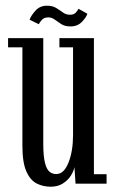

<svg xmlns="http://www.w3.org/2000/svg" viewBox="-20 -660 414 690"><path d="M162 11Q135 11 112 -0.5Q89 -12 74.8 -43.8Q60.5 -75.5 60.5 -137V-490H9V-523H135.5V-145Q135.5 -99 141.5 -75.2Q147.5 -51.5 157.8 -43Q168 -34.5 182 -34.5Q210 -34.5 226.2 -75.8Q242.5 -117 242.5 -174.5V-490H193.5V-523H317.5V-34H363V0H251.5L247.5 -59.5Q245 -45.5 234.8 -29Q224.5 -12.5 206.2 -0.8Q188 11 162 11ZM233 -565Q213.5 -565 200.5 -573.2Q187.5 -581.5 176.8 -589.5Q166 -597.5 154 -597.5Q138 -597.5 130 -588.2Q122 -579 119.5 -573L86.5 -589Q90.5 -602.5 106.8 -621Q123 -639.5 148.5 -639.5Q169 -639.5 182.2 -631.2Q195.5 -623 206.5 -615Q217.5 -607 231.5 -607Q245.5 -607 252.5 -614.8Q259.5 -622.5 262 -628.5L294 -610.5Q290.5 -598.5 274.8 -581.8Q259 -565 233 -565Z"/></svg>

Font: Imbue 10pt
Style: Regular
Weight: 400
Designer: Tyler Finck
Foundry: Etcetera Type Company
Version: Version 1.102; ttfautohint (v1.8.3)